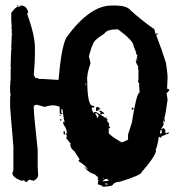

<svg xmlns="http://www.w3.org/2000/svg" viewBox="-20 -714 695 749"><path d="M47.4 -694.3Q51.8 -694.3 51.8 -685.5L60.5 -692.4H62.5Q83 -692.4 90.3 -666.5Q90.3 -665.5 85.9 -660.2Q116.2 -576.7 116.2 -526.9V-499Q116.2 -475.1 111.8 -421.4Q118.2 -411.6 118.2 -408.7L122.6 -410.6H125L131.3 -406.2H142.1Q206.1 -402.3 208.5 -402.3V-404.3Q219.2 -529.8 238.8 -567.4Q329.6 -692.4 415 -692.4H427.7Q476.1 -692.4 490.2 -672.9Q536.1 -631.8 582.5 -599.6L586.9 -580.6L593.3 -585L595.2 -580.6Q591.3 -578.1 588.9 -578.1Q612.3 -517.6 627.4 -468.8Q633.8 -426.8 633.8 -413.1Q631.8 -380.4 631.8 -367.7Q640.6 -366.7 640.6 -361.3L629.9 -350.6L633.8 -324.7Q624.5 -258.8 621.1 -253.9L623 -238.8H619.1V-243.2H616.7V-236.8Q616.7 -234.4 619.1 -230.5Q616.2 -222.2 608.4 -210.9L612.3 -209Q614.7 -212.9 614.7 -215.3Q625.5 -211.9 625.5 -200.2Q623 -200.2 623 -198.2Q627.4 -198.2 627.4 -193.8H629.9Q630.9 -193.8 636.2 -198.2H638.2V-195.8Q638.2 -192.9 631.8 -189.5L627.4 -191.4Q627.4 -187 610.4 -183.1Q610.4 -176.8 608.4 -176.8L599.6 -180.7Q593.3 -139.6 586.9 -129.4L588.9 -125Q582 -98.6 533.2 -43.5Q533.2 -31.2 447.3 -4.9Q426.3 -4.9 418.9 8.3Q413.6 12.7 380.4 14.6Q380.4 9.3 363.3 5.9L361.3 2Q361.3 -0.5 363.3 -0.5L361.3 -4.9L365.2 -11.2Q361.3 -11.2 361.3 -15.6V-17.6L363.3 -22L348.1 -34.7Q329.6 -38.1 309.6 -60.5V-62.5Q319.3 -54.2 320.3 -54.2H322.3Q312 -69.8 288.1 -84L286.1 -88.4Q290 -88.4 290 -92.8L271 -123Q253.9 -135.7 253.9 -150.9Q255.9 -150.9 255.9 -152.8L238.8 -174.3L240.7 -185.1L236.3 -191.4L240.7 -193.8Q240.7 -212.4 228 -228L225.6 -238.8H228L232.4 -236.8Q228 -250 223.6 -288.1H219.2V-273.4H223.6Q223.6 -269 219.2 -269Q215.3 -271 212.9 -271V-294.9Q212.9 -300.3 189.5 -303.2Q172.9 -303.2 154.8 -296.9L122.6 -305.7Q111.8 -302.7 111.8 -298.8V-290.5Q111.8 -270.5 127 -129.4V-71.3Q127 -54.2 128.9 -30.3Q128.9 -19 111.8 -8.8Q95.7 -13.2 94.7 -13.2Q85.9 -7.8 85.9 -4.9H79.6Q75.2 -4.9 75.2 -11.2L64.5 -8.8Q28.3 -21.5 28.3 -39.1Q32.2 -45.9 32.2 -51.8V-142.1L19.5 -294.9V-333.5L21.5 -346.2Q19.5 -349.6 19.5 -356.9V-382.8Q19.5 -384.8 21.5 -384.8Q21.5 -387.2 19.5 -387.2L21.5 -402.3V-445.3Q21.5 -447.3 23.9 -447.3Q21.5 -451.7 21.5 -453.6Q21.5 -471.7 23.9 -522.5H25.9L23.9 -526.9Q25.9 -565.9 25.9 -578.1H28.3L25.9 -582.5V-597.7Q25.9 -602.5 23.9 -606.4Q23.9 -608.4 25.9 -608.4Q23.9 -629.9 23.9 -640.6V-664.1Q42.5 -688 49.8 -688L47.4 -692.4ZM326.7 -494.6Q333 -470.2 333 -466.8Q320.3 -429.7 320.3 -410.6H318.4Q320.3 -406.7 320.3 -404.3Q320.3 -301.3 341.8 -301.3Q348.1 -301.3 348.1 -296.9V-294.9Q337.4 -294.9 337.4 -292.5Q341.8 -273.4 346.2 -273.4Q346.7 -277.3 350.6 -277.3H354.5Q399.9 -250.5 399.9 -247.6Q397.5 -243.2 397.5 -241.2Q401.4 -241.2 406.2 -228Q404.3 -224.1 404.3 -221.7Q407.2 -221.7 410.6 -215.3L406.2 -212.9Q406.2 -215.3 404.3 -215.3V-193.8Q418.5 -178.7 453.6 -159.2H458Q479.5 -168 479.5 -169.9V-189.5L494.1 -234.4Q512.7 -352.5 524.4 -352.5V-356.9Q524.4 -358.4 522.5 -384.8H524.4Q521 -393.6 518.1 -393.6L520 -404.3V-438.5L518.1 -453.6Q520 -453.6 520 -456.1Q514.6 -456.1 509.3 -477.5L513.7 -479.5Q513.7 -477.5 515.6 -477.5V-481.4H511.7V-485.8Q515.6 -485.8 515.6 -488.3L513.7 -492.2L515.6 -496.6Q515.6 -502.9 509.3 -502.9L511.7 -507.3L501 -535.2Q501 -554.7 440.4 -599.6H436.5Q397 -599.6 386.7 -582.5Q341.8 -555.2 341.8 -537.6Q338.4 -537.6 326.7 -494.6ZM314 -389.2V-380.9H315.9V-389.2ZM358.9 -296.9H361.3Q371.6 -291 372.1 -288.1Q363.3 -288.1 363.3 -281.7H354.5V-292.5Q355.5 -296.9 358.9 -296.9ZM498.5 -294.9 501 -290.5Q501 -286.1 496.6 -286.1H494.1V-290.5Q495.1 -294.9 498.5 -294.9ZM365.2 -281.7H374Q386.7 -273.9 386.7 -271Q384.8 -271 384.8 -269L380.4 -271L374 -266.6L369.6 -273.4H374ZM352.5 -273.4V-269Q358.9 -259.3 358.9 -253.9H361.3Q361.3 -260.3 365.2 -260.3V-262.7Q365.2 -265.6 354.5 -273.4ZM212.9 -266.6H217.3V-262.7H212.9ZM395.5 -258.3H397.5V-253.9H395.5ZM214.8 -249.5H219.2V-243.2H214.8ZM606 -206.5Q606 -201.7 604 -198.2Q606 -193.8 606 -191.4Q607.9 -191.4 612.3 -198.2Q610.4 -201.7 610.4 -206.5ZM228 -202.1H232.4Q234.4 -190.9 234.4 -189.5H232.4Q228 -189.5 228 -193.8ZM380.4 -17.6V-15.6H384.8V-17.6ZM389.2 -15.6Q389.2 -12.7 378.4 -6.8H382.8Q385.3 -6.8 404.3 -8.8Q404.3 -12.2 397.5 -15.6ZM389.2 2Q389.6 5.9 393.6 5.9H399.9Q399.9 2 395.5 2Z"/></svg>

Font: Mister Brush
Style: Regular
Weight: 400
Designer: GGBotNet
Foundry: GGBotNet
Version: 1.00